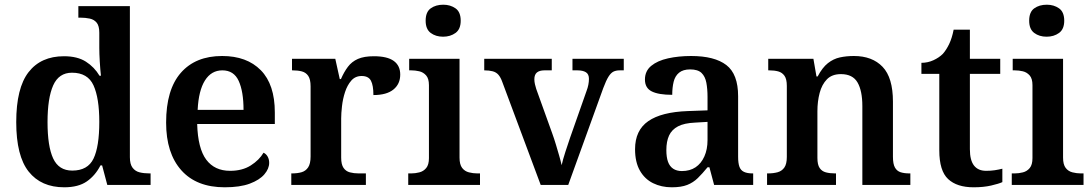

<svg xmlns="http://www.w3.org/2000/svg" viewBox="-20 -786 4641 816"><path d="M253 10Q155 10 102 -56.5Q49 -123 49 -267Q49 -412 101.5 -479.5Q154 -547 252 -547Q309 -547 345 -524Q381 -501 403 -464H409Q406 -491 404 -524.5Q402 -558 402 -582V-647Q402 -676 391 -689.5Q380 -703 361.5 -707Q343 -711 321 -711H313V-760H532V-118Q532 -88 543.5 -73Q555 -58 573.5 -53.5Q592 -49 615 -49H620V0H436L414 -83H407Q385 -40 349 -15Q313 10 253 10ZM287 -61Q353 -61 377.5 -112Q402 -163 402 -268Q402 -369 377.5 -423Q353 -477 286 -477Q230 -477 206 -423Q182 -369 182 -267Q182 -164 206 -112.5Q230 -61 287 -61Z M935 10Q815 10 750.5 -62.5Q686 -135 686 -265Q686 -405 748.5 -476.5Q811 -548 924 -548Q1029 -548 1088.5 -487.5Q1148 -427 1148 -308V-259H818Q821 -155 856.5 -107.5Q892 -60 958 -60Q1010 -60 1046 -83Q1082 -106 1100 -137Q1111 -132 1117.5 -120.5Q1124 -109 1124 -94Q1124 -69 1103.5 -45Q1083 -21 1041.5 -5.5Q1000 10 935 10ZM1015 -319Q1015 -397 994.5 -442Q974 -487 925 -487Q878 -487 851 -444Q824 -401 820 -319Z M1218 0V-49H1221Q1244 -49 1261.5 -54Q1279 -59 1289.5 -74.5Q1300 -90 1300 -121V-419Q1300 -449 1290 -463.5Q1280 -478 1263 -482.5Q1246 -487 1224 -487H1221V-536H1405L1424 -450H1429Q1442 -480 1458.5 -502Q1475 -524 1501 -535.5Q1527 -547 1569 -547Q1626 -547 1653.5 -527Q1681 -507 1681 -469Q1681 -429 1652 -405.5Q1623 -382 1567 -382Q1567 -423 1556.5 -443Q1546 -463 1517 -463Q1490 -463 1473 -443.5Q1456 -424 1446.5 -395Q1437 -366 1433.5 -335Q1430 -304 1430 -283V-116Q1430 -87 1440 -72.5Q1450 -58 1467 -53.5Q1484 -49 1504 -49H1535V0Z M1715 0V-49H1728Q1745 -49 1762.5 -53.5Q1780 -58 1791.5 -72Q1803 -86 1803 -114V-424Q1803 -452 1791 -465.5Q1779 -479 1762 -483Q1745 -487 1728 -487H1719V-536H1933V-116Q1933 -87 1944 -72.5Q1955 -58 1973 -53.5Q1991 -49 2008 -49H2020V0ZM1863 -630Q1832 -630 1810.5 -646Q1789 -662 1789 -698Q1789 -735 1810.5 -750.5Q1832 -766 1864 -766Q1894 -766 1916 -750.5Q1938 -735 1938 -698Q1938 -662 1916 -646Q1894 -630 1863 -630Z M2115 -437Q2108 -457 2098.5 -468Q2089 -479 2074 -483Q2059 -487 2038 -487V-536H2325V-487H2294Q2273 -487 2262 -478Q2251 -469 2251 -449Q2251 -439 2253.5 -428Q2256 -417 2259 -408L2327 -219Q2335 -197 2342.5 -172Q2350 -147 2356.5 -124.5Q2363 -102 2367 -84Q2372 -107 2383 -141Q2394 -175 2403 -201L2473 -400Q2478 -413 2480.5 -426Q2483 -439 2483 -451Q2483 -471 2470 -479Q2457 -487 2434 -487H2413V-536H2631V-487H2614Q2598 -487 2587 -481.5Q2576 -476 2566 -460Q2556 -444 2544 -412L2395 0H2278Z M2835 10Q2791 10 2755.5 -7.5Q2720 -25 2699.5 -61Q2679 -97 2679 -152Q2679 -232 2735 -271Q2791 -310 2904 -314L2987 -317V-374Q2987 -408 2982 -434.5Q2977 -461 2961.5 -476Q2946 -491 2913 -491Q2883 -491 2866 -477Q2849 -463 2843 -438.5Q2837 -414 2837 -383Q2779 -383 2750 -397.5Q2721 -412 2721 -448Q2721 -484 2747.5 -506Q2774 -528 2819 -538Q2864 -548 2917 -548Q3017 -548 3067 -509.5Q3117 -471 3117 -377V-120Q3117 -93 3122.5 -77.5Q3128 -62 3142 -55.5Q3156 -49 3178 -49H3181V0H3015L2995 -75H2987Q2965 -48 2945.5 -29Q2926 -10 2900.5 0Q2875 10 2835 10ZM2878 -59Q2912 -59 2936 -75Q2960 -91 2973.5 -121Q2987 -151 2987 -191V-268L2935 -265Q2888 -263 2861.5 -249Q2835 -235 2823.5 -210Q2812 -185 2812 -148Q2812 -118 2819 -98.5Q2826 -79 2841 -69Q2856 -59 2878 -59Z M3240 0V-49H3244Q3267 -49 3285 -54Q3303 -59 3313.5 -74Q3324 -89 3324 -119V-421Q3324 -450 3314 -464Q3304 -478 3287.5 -482.5Q3271 -487 3249 -487H3245V-536H3437L3450 -461H3455Q3475 -499 3498.5 -517.5Q3522 -536 3549.5 -542Q3577 -548 3609 -548Q3687 -548 3731 -502Q3775 -456 3775 -354V-120Q3775 -89 3783.5 -74Q3792 -59 3807.5 -54Q3823 -49 3845 -49H3849V0H3645V-335Q3645 -400 3624.5 -435.5Q3604 -471 3554 -471Q3516 -471 3494.5 -449Q3473 -427 3463.5 -391Q3454 -355 3454 -313V-115Q3454 -86 3463.5 -72Q3473 -58 3490 -53.5Q3507 -49 3529 -49H3533V0Z M4118 10Q4047 10 4009.5 -25Q3972 -60 3972 -147V-472H3896V-519Q3923 -519 3947 -530Q3971 -541 3987 -557Q4002 -574 4014 -599Q4026 -624 4033 -660H4102V-536H4231V-472H4102V-152Q4102 -105 4119.5 -82.5Q4137 -60 4171 -60Q4191 -60 4207.5 -62.5Q4224 -65 4240 -69V-12Q4225 -5 4192.5 2.5Q4160 10 4118 10Z M4280 0V-49H4293Q4310 -49 4327.5 -53.5Q4345 -58 4356.5 -72Q4368 -86 4368 -114V-424Q4368 -452 4356 -465.5Q4344 -479 4327 -483Q4310 -487 4293 -487H4284V-536H4498V-116Q4498 -87 4509 -72.5Q4520 -58 4538 -53.5Q4556 -49 4573 -49H4585V0ZM4428 -630Q4397 -630 4375.5 -646Q4354 -662 4354 -698Q4354 -735 4375.5 -750.5Q4397 -766 4429 -766Q4459 -766 4481 -750.5Q4503 -735 4503 -698Q4503 -662 4481 -646Q4459 -630 4428 -630Z"/></svg>

Font: Noto Serif Kannada SemiBold
Style: Regular
Weight: 600
Version: Version 2.003